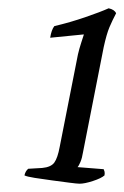

<svg xmlns="http://www.w3.org/2000/svg" viewBox="-20 -789 300 463"><path d="M172 -346Q166 -346 147 -348.5Q128 -351 105.5 -354Q83 -357 64 -360Q45 -363 39 -366Q41 -376 48 -382L82 -384Q103 -386 111 -397Q119 -408 124 -435L168 -658Q171 -671 176 -686.5Q181 -702 182 -705V-706L101 -698Q104 -717 111 -726Q149 -735 185.5 -747.5Q222 -760 242 -769Q256 -766 260 -757Q251 -740 244 -723.5Q237 -707 230 -675L180 -421Q178 -408 174 -398.5Q170 -389 167 -386L230 -381Q231 -379 232 -375.5Q233 -372 232 -366Q224 -359 204 -352.5Q184 -346 172 -346Z"/></svg>

Font: Texturina 72pt 72pt ExtraLight
Style: Italic
Weight: 200
Italic angle: -11°
Designer: Guillermo Torres Carreño
Foundry: Omnibus-Type
Version: Version 1.002; ttfautohint (v1.8.3)